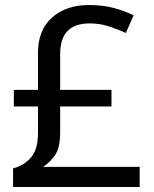

<svg xmlns="http://www.w3.org/2000/svg" viewBox="-20 -743 612 763"><path d="M334 -723Q389 -723 433 -711Q477 -699 511 -682L480 -612Q450 -626 413.5 -638Q377 -650 336 -650Q279 -650 249 -620.5Q219 -591 219 -525V-386H423V-320H219V-216Q219 -155 198 -125.5Q177 -96 151 -80H535V0H32V-74Q75 -85 103 -117Q131 -149 131 -215V-320H35V-386H131V-534Q131 -623 186.5 -673Q242 -723 334 -723Z"/></svg>

Font: Noto Sans Tifinagh Air
Style: Regular
Weight: 400
Designer: JamraPatel
Foundry: JamraPatel LLC
Version: Version 2.006; ttfautohint (v1.8.4.7-5d5b)